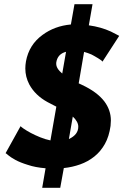

<svg xmlns="http://www.w3.org/2000/svg" viewBox="-20 -787 585 910"><path d="M265.5 103H180L196 10.5Q147 6.5 112 -5.5Q76 -16.5 53.2 -29Q30.5 -41.5 19.2 -51.2Q8 -61 6.5 -61L77.5 -189Q79 -186.5 92.2 -177.2Q105.5 -168 125.5 -157.2Q145.5 -146.5 170.2 -136.5Q195 -126.5 219 -121.5L247 -281.5L205.5 -303Q147 -335 119 -386.5Q100 -422.5 100 -462.5Q100 -478.5 103 -496Q117.5 -575 181.5 -621.5Q239 -664 316 -671L333 -767H418.5L401 -667Q458.5 -659 505.5 -637.5Q535 -623 539.5 -620Q544 -617 545 -617L465.5 -494.5Q465.5 -496 463.5 -497.5Q461.5 -499 460 -501Q447 -510.5 422.5 -524L413 -529Q397 -536 378.5 -541L353 -392L368 -385Q440 -351.5 474.5 -306.5Q505.5 -265 505.5 -216Q505.5 -204 504 -190.5Q497 -140 477 -104.5Q457 -69 427 -45Q397 -21 359.8 -7.8Q322.5 5.5 282.5 9.5ZM275 -438.5 293 -541.5Q252 -531 246.5 -489.5V-485.5Q246 -462.5 275 -438.5ZM306.5 -128Q351.5 -149 351 -187Q351 -210 325 -234.5Z"/></svg>

Font: Lucymar Sans
Style: Bold Italic
Weight: 700
Italic angle: -10°
Foundry: The League of Moveable Type (original font) / Main changes by Cristiano Sobral with portions from Mirco Monsees
Version: Version 2.00;August 30, 2020;FontCreator 13.0.0.2681 64-bit